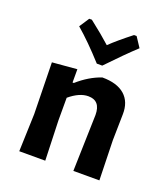

<svg xmlns="http://www.w3.org/2000/svg" viewBox="-100 -574 568 648"><g transform="rotate(20 184.0 -250.5)"><path d="M206.5 -367.3H186.9Q132.7 -427.1 87.9 -465.4L111.2 -500.9H120.6Q167.3 -464.5 197.2 -437.4Q224.3 -463.6 272 -500.9H281.3L304.7 -465.4Q265.4 -429 206.5 -367.3ZM242.1 -202.8Q242.1 -254.2 198.1 -254.2Q166.4 -254.2 130.8 -224.3V-143L135.5 0H42.1L46.7 -134.6L43 -319.6L131.8 -327.1V-279.4H136.4Q176.6 -315 220.6 -329.9Q273.8 -329.9 301.4 -305.6Q329 -281.3 328 -236.4L326.2 -143L329.9 0H236.4Z"/></g></svg>

Font: Gurajada
Style: Regular
Weight: 400
Designer: Purushoth Kumar Guthula
Foundry: SiliconAndhra, USA.
Version: Version 1.0.3; ttfautohint (v1.2.42-39fb)